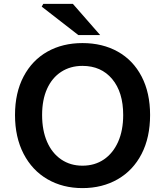

<svg xmlns="http://www.w3.org/2000/svg" viewBox="-20 -952 847 985"><path d="M57 -362Q57 -476 101 -559.5Q145 -643 223 -687Q301 -731 403 -731Q506 -731 584.5 -687Q663 -643 706.5 -559.5Q750 -476 750 -362Q750 -247 706.5 -162.5Q663 -78 584 -32.5Q505 13 403 13Q302 13 223.5 -32.5Q145 -78 101 -163Q57 -248 57 -362ZM612 -362Q612 -479 555.5 -546.5Q499 -614 403 -614Q341 -614 294 -583.5Q247 -553 221.5 -496.5Q196 -440 196 -362Q196 -283 221.5 -224.5Q247 -166 294 -134Q341 -102 403 -102Q466 -102 513 -134Q560 -166 586 -224.5Q612 -283 612 -362ZM194 -918 202 -932H354L494 -772H382Z"/></svg>

Font: Nebula Sans Semibold
Style: Regular
Weight: 600
Designer: Paul D. Hunt for Adobe (as Source Sans)
Foundry: Nebula Entertainment & Broadcasting LLC
Version: Version 1.010